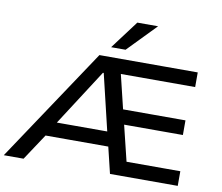

<svg xmlns="http://www.w3.org/2000/svg" viewBox="-107 -1058 1356 1175"><g transform="rotate(10 571.0 -470.5)"><path d="M-11 0 459 -705H1070V-614H562L598 -656L667 -371L610 -403H1047V-312H628L674 -344L746 -49L691 -91H1070V0H649L600 -203L637 -163H196L245 -201L112 0ZM499 -602 260 -231 237 -253H613L593 -229L504 -602ZM521 -765 653 -941H782L611 -765Z"/></g></svg>

Font: Nunito Sans 7pt SemiExpanded Medium
Style: Regular
Weight: 500
Width: 6
Designer: Vernon Adams
Foundry: Vernon Adams
Version: Version 3.101;gftools[0.9.27]